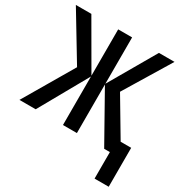

<svg xmlns="http://www.w3.org/2000/svg" viewBox="-202 -879 1198 1241"><g transform="rotate(30 397.0 -258.0)"><path d="M674.3 197.8V0H631.8L428.2 -362.3V0H324.2V-362.3L120.6 0H-0.5L216.3 -369.1L8.3 -713.9H124L324.2 -368.2V-713.9H428.2V-368.2L628.4 -713.9H744.6L536.1 -370.6L701.2 -92.8H779.8V197.8Z"/></g></svg>

Font: Open Sans
Style: Regular
Weight: 600
Width: 3
Foundry: Ascender Corporation
Version: Version 1.000